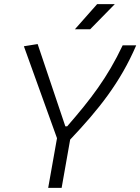

<svg xmlns="http://www.w3.org/2000/svg" viewBox="-20 -914 683 934"><path d="M214.4 0H279.8L321.3 -234.9C460 -381.3 564.5 -511.7 642.6 -693.4H576.7C502.4 -536.1 420.9 -430.7 306.6 -299.3H297.9L163.1 -699.7L96.2 -689L257.3 -241.7ZM344.2 -771.5H418.5L538.6 -894H452.6Z"/></svg>

Font: Cascadia Mono PL Light
Style: Italic
Weight: 300
Italic angle: -10°
Monospace: yes
Designer: Aaron Bell
Foundry: Saja Typeworks
Version: Version 2404.023